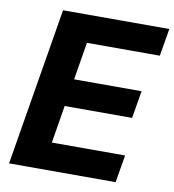

<svg xmlns="http://www.w3.org/2000/svg" viewBox="-82 -799 792 872"><g transform="rotate(10 314.5 -363.5)"><path d="M509.2 0H17.8L138.5 -727.3H628.6L607.2 -600.5H271L242.5 -427.2H553.6L532.3 -300.4H221.2L192.8 -126.8H530.5Z"/></g></svg>

Font: Linik Sans
Style: Bold Italic
Weight: 700
Italic angle: 9°
Designer: Fonts by Rasmus Andersson / Changes by Cristiano Sobral with parts from Marc Monis
Foundry: rsms
Version: Version 3.020; ttfautohint (v1.6)